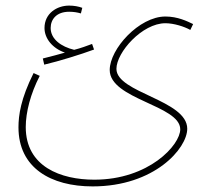

<svg xmlns="http://www.w3.org/2000/svg" viewBox="-20 -436 762 686"><path d="M138 -205C193 -218 267 -241 316 -259L309 -279C290 -272 269 -264 245 -258C199 -269 161 -296 161 -336C161 -367 182 -394 227 -394C242 -394 256 -392 269 -388L274 -408C261 -413 244 -416 227 -416C183 -416 139 -388 139 -336C139 -298 168 -263 212 -248C190 -242 166 -235 133 -227ZM46 19C46 164 162 230 311 230C532 230 649 94 649 24C649 -79 396 -104 396 -190C396 -249 488 -353 571 -353C601 -353 639 -341 660 -329L670 -350C649 -360 615 -377 571 -377C477 -377 372 -261 372 -186C372 -81 624 -60 624 26C624 82 512 206 317 206C198 206 72 160 72 18C72 -35 89 -101 122 -165L100 -175C54 -83 46 -24 46 19Z"/></svg>

Font: Noto Sans Arabic SemCond Thin
Style: Regular
Weight: 100
Width: 4
Designer: Monotype Design Team, Nadine Chahine, Nizar Qandah and Khaled Hosny
Foundry: Monotype Imaging Inc.
Version: Version 2.012